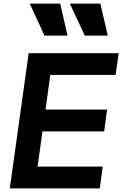

<svg xmlns="http://www.w3.org/2000/svg" viewBox="-20 -1038 674 1058"><path d="M34 0H530L546 -120H187L214 -314H554L570 -434H231L257 -625H617L634 -745H138ZM144 -1018 225 -842H352L312 -1018ZM365 -1018 447 -842H574L533 -1018Z"/></svg>

Font: Mluvka Bold
Style: Italic
Weight: 700
Italic angle: -8°
Designer: Modified by Jiří Krblich, Original typeface by Gumpita Rahayu
Foundry: Gumpita Rahayu & Jiří Krblich
Version: Version 2.000;Glyphs 3.1.1 (3134)